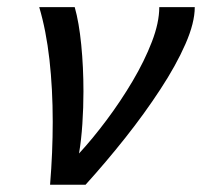

<svg xmlns="http://www.w3.org/2000/svg" viewBox="-20 -508 556 528"><path d="M87.9 -488.3H185.5Q197.3 -446.8 203.4 -385Q209.5 -323.2 209.5 -256.8Q209.5 -211.4 206.5 -167.2Q203.6 -123 197.3 -85.9Q234.4 -126 272.9 -177.5Q311.5 -229 344.5 -284.7Q377.4 -340.3 397.7 -393.1Q418 -445.8 418 -488.3H515.6Q515.6 -445.3 490 -387Q464.4 -328.6 421.1 -262.5Q377.9 -196.3 324.5 -128.9Q271 -61.5 215.3 0H117.7Q125 -89.4 125 -172.9Q125 -263.7 116 -344Q106.9 -424.3 87.9 -488.3Z"/></svg>

Font: Andika
Style: Italic
Weight: 400
Italic angle: -14°
Designer: Victor Gaultney, Annie Olsen, Julie Remington, Don Collingsworth, Eric Hays, Becca Hirsbrunner
Foundry: SIL International
Version: Version 6.101